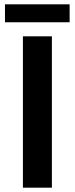

<svg xmlns="http://www.w3.org/2000/svg" viewBox="-20 -868 346 888"><path d="M86 -700H220V0H86ZM3 -848H302V-765H3Z"/></svg>

Font: Gontserrat Medium
Style: Regular
Weight: 500
Designer: Julieta Ulanovsky
Foundry: Julieta Ulanovsky
Version: Version 6.001